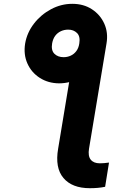

<svg xmlns="http://www.w3.org/2000/svg" viewBox="-20 -780 721 1014"><path d="M364.7 -464.4 542.5 -550.3 450.2 4.9Q443.8 43.9 459.2 63.2Q474.6 82.5 507.3 82.5Q518.6 82.5 530 81.5Q541.5 80.6 555.7 78.6L535.2 206.5Q516.1 210.4 496.3 212.2Q476.6 213.9 454.6 213.9Q360.8 213.9 315.2 160.2Q269.5 106.4 287.1 4.9ZM112.8 -550.3Q122.6 -607.4 159.2 -655Q195.8 -702.6 249.3 -731.2Q302.7 -759.8 361.8 -759.8Q421.4 -759.8 465.3 -731.2Q509.3 -702.6 530.8 -655Q552.2 -607.4 542.5 -550.3Q533.2 -493.2 496.1 -445.3Q459 -397.5 405.3 -368.9Q351.6 -340.3 292.5 -339.8Q234.4 -340.3 190.2 -368.7Q146 -397 124.8 -444.6Q103.5 -492.2 112.8 -550.3ZM316.4 -478Q335.9 -478 353.5 -486.1Q371.1 -494.1 383.3 -510.5Q395.5 -526.9 398.9 -551.3Q404.8 -587.9 386.7 -605.7Q368.7 -623.5 340.3 -623.5Q319.3 -623.5 301.5 -615.2Q283.7 -606.9 271.7 -591.1Q259.8 -575.2 255.4 -551.3Q249 -514.6 267.1 -496.3Q285.2 -478 316.4 -478Z"/></svg>

Font: Inter 17pt ExtraBold
Style: Italic
Weight: 800
Italic angle: -9.3988°
Version: Version 4.001;git-66647c0bb